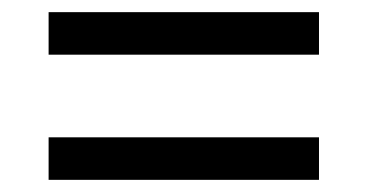

<svg xmlns="http://www.w3.org/2000/svg" viewBox="-20 -515 605 316"><path d="M60 -425V-495H505V-425ZM60 -219V-289H505V-219Z"/></svg>

Font: Noto Rashi Hebrew
Style: Bold
Weight: 700
Version: Version 1.006